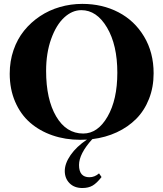

<svg xmlns="http://www.w3.org/2000/svg" viewBox="-20 -696 829 974"><path d="M387.2 13.2Q311.5 13.2 246.3 -9.3Q181.2 -31.7 132.8 -73.7Q84.5 -115.7 56.9 -179.7Q29.3 -243.7 29.3 -322.3Q29.3 -385.7 48.6 -441.9Q67.9 -498 102.3 -540.5Q136.7 -583 182.9 -613.8Q229 -644.5 283.9 -660.4Q338.9 -676.3 397.5 -676.3Q499 -676.3 580.8 -633.8Q662.6 -591.3 710.9 -510.5Q759.3 -429.7 759.3 -324.2Q759.3 -253.4 735.8 -194.1Q712.4 -134.8 670.9 -93Q629.4 -51.3 572.5 -24.9Q515.6 1.5 448.2 9.8Q380.9 84 380.9 141.1Q380.9 203.1 433.6 203.1Q460 203.1 482.4 183.6L495.1 202.1Q471.2 232.9 450 245.4Q428.7 257.8 397.9 257.8Q356.9 257.8 332.8 233.4Q308.6 209 308.6 171.4Q308.6 133.3 338.1 90.6Q367.7 47.9 420.9 12.2Q398.4 13.2 387.2 13.2ZM402.3 -18.6Q476.1 -18.6 525.6 -104.5Q575.2 -190.4 575.2 -327.1Q575.2 -467.8 522.9 -556.2Q470.7 -644.5 392.6 -644.5Q346.2 -644.5 305.7 -607.2Q265.1 -569.8 239.5 -498.3Q213.9 -426.8 213.9 -336.4Q213.9 -192.4 264.9 -105.5Q315.9 -18.6 402.3 -18.6Z"/></svg>

Font: Elstob
Style: Bold
Weight: 700
Designer: Peter S. Baker
Version: Version 1.015